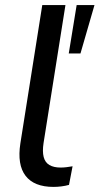

<svg xmlns="http://www.w3.org/2000/svg" viewBox="-20 -725 391 754"><path d="M190 9Q114 9 80.5 -34.5Q47 -78 60 -162L146 -705H237L151 -163Q146 -130 151.5 -108.5Q157 -87 174 -77Q191 -67 218 -67Q230 -67 241.5 -68.5Q253 -70 265 -72L251 1Q237 5 221 7Q205 9 190 9ZM250 -515 281 -705H351L296 -515Z"/></svg>

Font: Nunito Sans 12pt ExtraLight 12pt Medium
Style: Italic
Weight: 500
Italic angle: -9°
Version: Version 3.101;gftools[0.9.27]